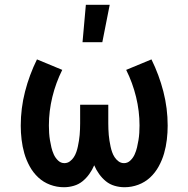

<svg xmlns="http://www.w3.org/2000/svg" viewBox="-20 -777 790 805"><path d="M502 8Q481 8 460.5 2Q440 -4 424 -17Q408 -30 395.5 -47.5Q383 -65 375 -84Q367 -65 354.5 -47.5Q342 -30 326 -17Q310 -4 289.5 2Q269 8 248 8Q218 8 190 -2.5Q162 -13 140.5 -33Q119 -53 104.5 -79.5Q90 -106 82 -134Q74 -162 70.5 -191.5Q67 -221 67 -250Q67 -323 85 -393Q103 -463 135 -528L241 -484Q214 -430 199.5 -370.5Q185 -311 185 -251Q185 -235 186 -219.5Q187 -204 189.5 -189Q192 -174 195.5 -159Q199 -144 205.5 -129.5Q212 -115 223.5 -104Q235 -93 250 -93Q263 -93 273 -100.5Q283 -108 289.5 -118Q296 -128 300 -139.5Q304 -151 306.5 -163Q309 -175 311 -187Q313 -199 314 -211Q315 -223 315.5 -235.5Q316 -248 316 -260V-338H434V-260Q434 -248 434.5 -235.5Q435 -223 436 -211Q437 -199 439 -187Q441 -175 443.5 -163Q446 -151 450 -139.5Q454 -128 460.5 -118Q467 -108 477 -100.5Q487 -93 500 -93Q515 -93 526.5 -104Q538 -115 544.5 -129.5Q551 -144 554.5 -159Q558 -174 560.5 -189Q563 -204 564 -219.5Q565 -235 565 -251Q565 -311 550.5 -370.5Q536 -430 509 -484L615 -528Q647 -463 665 -393Q683 -323 683 -250Q683 -221 679.5 -191.5Q676 -162 668 -134Q660 -106 645.5 -79.5Q631 -53 609.5 -33Q588 -13 560 -2.5Q532 8 502 8ZM326 -600 340 -757H440L409 -600Z"/></svg>

Font: Iosevka Book
Style: Bold
Weight: 700
Designer: Belleve Invis
Foundry: Belleve Invis
Version: Version 28.0.7; ttfautohint (v1.8.3)